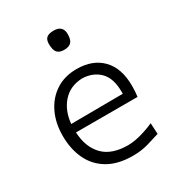

<svg xmlns="http://www.w3.org/2000/svg" viewBox="-177 -840 882 959"><g transform="rotate(-30 264.0 -360.0)"><path d="M310 10Q223 10 166.2 -23.8Q109.5 -57.5 81.8 -116.5Q54 -175.5 54 -251Q54 -325.5 81.8 -383Q109.5 -440.5 160.2 -473.5Q211 -506.5 280.5 -506.5Q372.5 -506.5 425.8 -451.8Q479 -397 479 -295.5Q479 -259.5 475 -233.5H120Q124 -147.5 171.8 -97.8Q219.5 -48 315 -48Q346 -48 386 -58.5Q426 -69 466 -87L469.5 -23.5Q440 -14 398.8 -2Q357.5 10 310 10ZM281.5 -452Q211.5 -449.5 169.5 -402.8Q127.5 -356 120.5 -282L419 -284Q419 -287 419 -290Q419 -293 419 -296Q419 -373.5 381 -411.8Q343 -450 281.5 -452ZM276 -620Q248.5 -620 236 -634.5Q223.5 -649 223.5 -683.5Q223.5 -708 236.2 -719Q249 -730 277 -730Q330 -730 330 -679.5Q330 -648 317.2 -634Q304.5 -620 276 -620Z"/></g></svg>

Font: Commissioner Flair Light
Style: Regular
Weight: 300
Designer: Kostas Bartsokas
Foundry: Kostas Bartsokas
Version: Version 1.000; ttfautohint (v1.8.3)